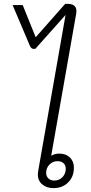

<svg xmlns="http://www.w3.org/2000/svg" viewBox="-20 -960 467 990"><path d="M374 -903Q374 -895 373 -890L244 -157Q263 -168 285 -168Q320 -168 340.5 -148Q361 -128 361 -95Q361 -49 331.5 -19.5Q302 10 256 10Q220 10 197.5 -9.5Q175 -29 175 -61Q175 -67 177 -79L318 -883L162 -708H153Q141 -708 134 -724L45 -934H97L164 -768L316 -940H329Q374 -940 374 -903ZM277 -129Q252 -129 235 -111.5Q218 -94 218 -69Q218 -51 229.5 -40Q241 -29 260 -29Q285 -29 302 -46.5Q319 -64 319 -90Q319 -108 307.5 -118.5Q296 -129 277 -129Z"/></svg>

Font: Bai Jamjuree Light
Style: Italic
Weight: 300
Italic angle: -10°
Version: Version 1.000; ttfautohint (v1.6)